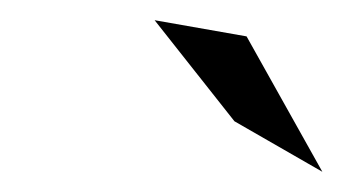

<svg xmlns="http://www.w3.org/2000/svg" viewBox="-20 -772 339 190"><path d="M299 -602 224 -736 133 -752 212 -652Z"/></svg>

Font: Stormblade
Style: Obl
Weight: 400
Designer: Mew Too
Foundry: Cannot Into Space Fonts
Version: Version 0.77